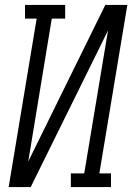

<svg xmlns="http://www.w3.org/2000/svg" viewBox="-20 -755 540 775"><path d="M15 0 128 -680H81V-735H243V-680H189L94 -103L405 -735H494L381 -55H428V0H266V-55H320L416 -632L104 0Z"/></svg>

Font: Iosevka Curly Slab LtObl
Style: Regular
Weight: 300
Italic angle: -9°
Monospace: yes
Designer: Belleve Invis
Foundry: Belleve Invis
Version: Version 11.0.0; ttfautohint (v1.8.3)